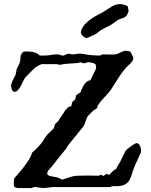

<svg xmlns="http://www.w3.org/2000/svg" viewBox="-20 -925 742 946"><path d="M48.8 -7.8Q48.8 -8.8 48.6 -11.2Q48.3 -13.7 48.3 -16.1Q48.3 -18.6 48.1 -20.8Q47.9 -22.9 47.9 -23.4V-30.3Q47.9 -36.1 48.8 -40.3Q49.8 -44.4 53.2 -49.8Q55.2 -51.8 62.3 -60.1Q69.3 -68.4 77.4 -77.9Q85.4 -87.4 92.3 -95.7Q99.1 -104 100.1 -106.4Q105 -112.8 110.8 -120.8Q116.7 -128.9 122.1 -137.5Q127.4 -146 131.6 -154.8Q135.7 -163.6 137.7 -172.4Q140.6 -174.3 146.7 -180.4Q152.8 -186.5 159.7 -193.1Q166.5 -199.7 172.1 -205.8Q177.7 -211.9 179.7 -214.4Q189.9 -225.6 196.5 -237.8Q203.1 -250 212.9 -261.2Q213.9 -262.7 219 -267.6Q224.1 -272.5 229.7 -277.8Q235.4 -283.2 240.2 -287.8Q245.1 -292.5 245.6 -293.9Q246.1 -294.9 246.8 -297.9Q247.6 -300.8 248.5 -304Q249.5 -307.1 250.2 -309.8Q251 -312.5 251.5 -313.5Q252 -314 253.9 -315.9Q255.9 -317.9 258.1 -320.3Q260.3 -322.8 262.7 -324.7Q265.1 -326.7 266.1 -327.1Q266.6 -328.6 270.5 -334.7Q274.4 -340.8 279.3 -347.9Q284.2 -355 288.3 -361.3Q292.5 -367.7 293.9 -369.1Q294.4 -370.6 296.4 -373.5Q298.3 -376.5 300.5 -379.6Q302.7 -382.8 304.9 -385.3Q307.1 -387.7 308.1 -388.7Q309.1 -390.6 312.7 -393.8Q316.4 -397 317.4 -397.9Q317.9 -398.4 320.1 -399.2Q322.3 -399.9 324.7 -400.4Q327.1 -400.9 329.1 -401.4Q331.1 -401.9 331.1 -401.9Q331.5 -402.8 332.3 -405.8Q333 -408.7 333.5 -412.1Q334 -415.5 334.7 -418.2Q335.4 -420.9 335.9 -421.4Q336.4 -421.9 338.4 -424.1Q340.3 -426.3 342.8 -428.5Q345.2 -430.7 347.4 -432.6Q349.6 -434.6 350.6 -435.1Q350.6 -436 351.3 -439Q352.1 -441.9 352.8 -445.1Q353.5 -448.2 354 -450.9Q354.5 -453.6 354.5 -454.6L356.4 -456.5Q357.4 -457.5 358.2 -457.8Q358.9 -458 359.9 -458.5Q359.9 -459 361.8 -460.4Q363.8 -461.9 366 -463.4Q368.2 -464.8 370.4 -466.3Q372.6 -467.8 373 -467.8Q376.5 -470.2 377.7 -471.9Q378.9 -473.6 379.2 -475.6Q379.4 -477.5 380.1 -480Q380.9 -482.4 383.3 -486.3Q385.7 -492.7 389.6 -500Q393.6 -507.3 398.9 -513.7Q404.3 -520 410.9 -524.4Q417.5 -528.8 425.8 -529.8Q426.8 -532.2 429.9 -538.8Q433.1 -545.4 436.8 -553Q440.4 -560.5 443.6 -567.1Q446.8 -573.7 448.2 -576.2Q452.1 -583 452.9 -587.2Q453.6 -591.3 453.6 -598.1Q453.6 -604 450.4 -607.7Q447.3 -611.3 442.4 -613.3Q437.5 -615.2 431.6 -616.2Q425.8 -617.2 420.4 -618.2H416Q409.2 -618.2 403.8 -615.7Q398.4 -613.3 392.6 -613.3Q390.1 -613.3 389.2 -613.8Q388.2 -613.8 387.7 -614.3Q386.2 -614.3 382.6 -616.2Q378.9 -618.2 378.4 -618.2Q377.4 -618.2 374.5 -617.4Q371.6 -616.7 368.7 -616Q365.7 -615.2 363 -614.7Q360.4 -614.3 359.9 -614.3Q356.9 -613.8 347.2 -613.3Q337.4 -612.8 326.2 -612.1Q314.9 -611.3 305.4 -610.4Q295.9 -609.4 293.9 -608.9Q293 -608.9 290 -608.4Q287.1 -607.9 284.2 -607.2Q281.2 -606.4 278.6 -606Q275.9 -605.5 275.4 -605.5Q272.9 -605.5 267.6 -606.9Q262.2 -608.4 260.7 -608.9H185.5Q184.1 -608.9 180.4 -607.2Q176.8 -605.5 172.4 -603.3Q168 -601.1 163.8 -598.6Q159.7 -596.2 157.7 -594.7Q155.3 -593.8 148.4 -587.4Q141.6 -581.1 133.3 -572.5Q125 -564 116.9 -555.7Q108.9 -547.4 104.5 -543Q100.1 -537.6 94.5 -525.4Q88.9 -513.2 82 -500.7Q75.2 -488.3 66.9 -479.7Q58.6 -471.2 48.8 -473.1Q44.9 -474.1 42.2 -477.5Q39.6 -481 37.8 -485.4Q36.1 -489.7 35.4 -494.1Q34.7 -498.5 34.7 -501Q34.7 -509.3 37.6 -516.8Q40.5 -524.4 44.4 -532Q48.3 -539.6 52.2 -546.9Q56.2 -554.2 58.1 -561.5Q58.1 -563 58.8 -566.4Q59.6 -569.8 60.3 -574Q61 -578.1 61.8 -581.3Q62.5 -584.5 62.5 -585.4Q63 -586.9 65.2 -591.1Q67.4 -595.2 69.8 -600.1Q72.3 -605 74.2 -609.1Q76.2 -613.3 76.7 -614.3Q79.6 -623.5 80.1 -631.3Q80.6 -639.2 81.3 -645.8Q82 -652.3 85 -658.2Q87.9 -664.1 95.2 -669.9Q96.7 -670.4 99.4 -670.7Q102.1 -670.9 105.5 -671.1Q108.9 -671.4 111.6 -671.4Q114.3 -671.4 115.7 -671.4Q130.9 -671.4 147.2 -667.5Q163.6 -663.6 176.3 -651.4H200.2Q215.8 -651.4 231.7 -654.3Q247.6 -657.2 263.2 -657.2Q270 -657.2 276.4 -654.3Q282.7 -651.4 289.6 -651.4H293.9Q294.4 -651.9 297.6 -653.3Q300.8 -654.8 304.9 -656.5Q309.1 -658.2 312.5 -659.4Q315.9 -660.6 317.4 -660.6Q317.9 -660.6 320.6 -660.2Q323.2 -659.7 326.4 -658.9Q329.6 -658.2 332.3 -657.7Q335 -657.2 335.9 -657.2H341.3Q348.6 -657.2 355.7 -658.9Q362.8 -660.6 370.6 -660.6H378.4Q400.4 -656.7 421.9 -654.1Q443.4 -651.4 467.8 -651.4H472.2Q472.7 -651.4 474.9 -652.3Q477.1 -653.3 479.5 -654.3Q481.9 -655.3 483.9 -656.2Q485.8 -657.2 486.3 -657.2Q489.7 -657.2 503.2 -656.7Q516.6 -656.2 529.3 -656.2Q536.1 -656.2 540.5 -656.2Q544.9 -656.2 547.4 -657.2Q553.7 -657.7 560.1 -660.4Q566.4 -663.1 573 -666.3Q579.6 -669.4 585.9 -672.1Q592.3 -674.8 598.6 -674.8H604Q606 -674.8 609.1 -674.1Q612.3 -673.3 615.2 -672.6Q618.2 -671.9 620.4 -671.1Q622.6 -670.4 622.6 -669.9Q623 -669.4 624.8 -666Q626.5 -662.6 628.7 -658.2Q630.9 -653.8 633.1 -649.4Q635.3 -645 636.7 -642.1V-638.7Q636.7 -631.8 632.8 -625.2Q628.9 -618.7 623.5 -613Q618.2 -607.4 612.5 -602.8Q606.9 -598.1 604 -594.7Q581.1 -569.8 564.2 -542.2Q547.4 -514.6 528.8 -486.3Q514.2 -465.3 495.6 -446.8Q477.1 -428.2 462.9 -407.2Q461.4 -406.2 460 -399.9Q458.5 -393.6 458.5 -392.6Q457.5 -392.6 455.8 -390.6Q454.1 -388.7 453.6 -388.7Q452.6 -388.2 450.7 -387Q448.7 -385.7 446.3 -384.3Q443.8 -382.8 441.7 -381.3Q439.5 -379.9 439 -379.4Q436 -377 431.6 -372.3Q427.2 -367.7 422.9 -363.3Q418.5 -358.9 415 -355.2Q411.6 -351.6 411.1 -350.6Q410.2 -349.6 408 -344.2Q405.8 -338.9 403.6 -332.5Q401.4 -326.2 399.4 -320.6Q397.5 -314.9 397 -313.5Q393.6 -304.7 386.2 -295.9Q378.9 -287.1 373 -280.3Q370.1 -276.4 361.6 -265.9Q353 -255.4 343.3 -243.4Q333.5 -231.4 324.7 -220.5Q315.9 -209.5 312.5 -205.1L308.1 -195.8Q307.6 -194.8 298.6 -183.8Q289.6 -172.9 277.6 -158Q265.6 -143.1 253.2 -127.4Q240.7 -111.8 232.9 -101.6Q229 -96.7 225.3 -93.5Q221.7 -90.3 219 -86.9Q216.3 -83.5 214.6 -79.1Q212.9 -74.7 212.9 -68.4Q212.9 -64.5 216.6 -62Q220.2 -59.6 225.1 -58.1Q230 -56.6 234.9 -55.9Q239.7 -55.2 242.2 -54.7Q242.7 -54.7 246.1 -54Q249.5 -53.2 253.7 -52.5Q257.8 -51.8 261.2 -51Q264.6 -50.3 266.1 -49.8Q266.1 -49.8 268.8 -48.6Q271.5 -47.4 274.7 -45.7Q277.8 -43.9 280.8 -42.5Q283.7 -41 284.7 -40.5H286.1H288.6Q306.6 -45.9 323.7 -52Q340.8 -58.1 359.9 -59.1Q362.8 -59.1 368.2 -59.3Q373.5 -59.6 380.9 -59.6Q388.2 -59.6 396.7 -59.8Q405.3 -60.1 413.6 -60.1Q430.7 -60.1 446 -59.6Q461.4 -59.1 467.8 -59.1Q468.8 -60.5 471.9 -62.3Q475.1 -64 477.1 -64Q478 -64 481.7 -62Q485.4 -60.1 486.3 -59.1H488.3H491.2Q491.7 -59.6 493.7 -61Q495.6 -62.5 497.8 -64.2Q500 -65.9 502.2 -67.1Q504.4 -68.4 504.9 -68.4Q505.9 -69.3 509.5 -66.7Q513.2 -64 514.2 -64H516.6H519.5Q520.5 -65.4 523.7 -69.1Q526.9 -72.8 530.5 -76.4Q534.2 -80.1 537.8 -83.3Q541.5 -86.4 543 -87.9Q545.4 -88.9 547.4 -89.8Q548.8 -90.8 550.3 -91.3Q551.8 -91.8 552.2 -92.3Q552.7 -92.8 554 -95.7Q555.2 -98.6 556.9 -101.8Q558.6 -105 559.8 -107.7Q561 -110.4 561.5 -110.8Q562 -111.3 563.2 -113.5Q564.5 -115.7 566.2 -118.2Q567.9 -120.6 569.1 -122.6Q570.3 -124.5 570.8 -125Q571.8 -127 575.9 -135.5Q580.1 -144 584.7 -153.6Q589.4 -163.1 593.5 -171.4Q597.7 -179.7 598.6 -181.6Q600.1 -184.6 607.7 -190.9Q615.2 -197.3 624 -203.6Q632.8 -210 641.1 -214.8Q649.4 -219.7 652.8 -219.7Q659.7 -219.7 664.1 -215.1Q668.5 -210.4 670.9 -204.1Q673.3 -197.8 674.1 -190.9Q674.8 -184.1 674.8 -179.7Q674.8 -178.7 674.8 -176Q674.8 -173.3 673.8 -172.4Q671.9 -168.5 667.2 -158.4Q662.6 -148.4 657.5 -137.2Q652.3 -126 647.7 -115.7Q643.1 -105.5 641.6 -101.6Q634.3 -84 629.9 -67.9Q625.5 -51.8 618.7 -39.1Q611.8 -26.4 599.1 -18.1Q586.4 -9.8 561.5 -7.8H553.2H541.5Q536.6 -7.8 532.7 -7.3Q528.8 -6.8 523.4 -3.4H237.3Q234.4 -2.4 227.5 -1.7Q220.7 -1 213.4 -0.2Q206.1 0.5 199.5 1Q192.9 1.5 190.9 1.5Q189.5 1.5 184.3 0.7Q179.2 0 173.6 -0.7Q168 -1.5 163.3 -2.2Q158.7 -2.9 157.7 -3.4H151.9H147Q146 -2.4 140.4 -0.5Q134.8 1.5 134.3 1.5H100.1H67.4Q64.9 1.5 58.1 -0.7Q51.3 -2.9 48.8 -7.8ZM379.9 -774.4Q387.2 -793.9 400.6 -807.9Q414.1 -821.8 430.2 -832.8Q446.3 -843.8 464.1 -852.8Q481.9 -861.8 498.5 -872.1Q508.8 -878.4 517.3 -884.3Q525.9 -890.1 534.4 -894.8Q543 -899.4 551.5 -902.1Q560.1 -904.8 569.8 -904.8Q585 -904.8 602.1 -897.9Q603.5 -897.5 605.5 -896.7Q607.4 -896 608.4 -895.5Q608.9 -894 609.9 -890.1Q610.8 -886.2 611.8 -881.8Q612.8 -877.4 613.3 -873.5Q613.8 -869.6 613.3 -868.2Q612.8 -867.2 612.3 -865.7Q611.8 -864.7 611.3 -863.8Q610.8 -862.8 610.4 -861.8Q607.9 -855 606.2 -851.8Q604.5 -848.6 599.1 -843.8Q593.8 -839.4 589.1 -837.4Q584.5 -835.4 580.1 -834.2Q575.7 -833 571.3 -831.5Q566.9 -830.1 562 -827.1Q559.6 -826.2 554.4 -822.3Q549.3 -818.4 548.3 -817.4Q538.6 -810.1 529.8 -804.7Q521 -799.3 512.2 -794.9Q503.4 -790.5 494.6 -786.1Q485.8 -781.7 476.1 -775.9Q474.6 -774.9 471.4 -772.5Q468.3 -770 464.6 -767.1Q460.9 -764.2 458 -761.7Q455.1 -759.3 454.1 -758.8Q451.7 -757.3 444.8 -753.9Q438 -750.5 430.2 -747.1Q422.4 -743.7 415.5 -740.7Q408.7 -737.8 405.8 -736.8Q402.8 -738.3 402.8 -738.3Q394.5 -741.2 386.5 -749.3Q378.4 -757.3 378.4 -767.1Q378.4 -770.5 379.9 -774.4Z"/></svg>

Font: IM FELL English
Style: Regular
Weight: 400
Designer: Igino Marini
Foundry: Igino Marini
Version: 3.00